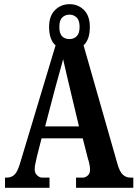

<svg xmlns="http://www.w3.org/2000/svg" viewBox="-20 -899 658 919"><path d="M4 0V-49H13Q35 -49 50 -63.5Q65 -78 78 -124L246 -682Q232 -693 223.5 -715.5Q215 -738 215 -770Q215 -823 243.5 -851Q272 -879 313 -879Q354 -879 382 -851Q410 -823 410 -770Q410 -709 380 -682L542 -115Q553 -76 568.5 -62.5Q584 -49 603 -49H618V0H344V-49H378Q388 -49 399.5 -58.5Q411 -68 411 -86Q411 -98 408 -113Q405 -128 401 -139L376 -237H179L157 -151Q155 -139 150.5 -121Q146 -103 146 -89Q146 -71 157.5 -60Q169 -49 181 -49H217V0ZM313 -712Q333 -712 347 -725.5Q361 -739 361 -770Q361 -802 346.5 -815.5Q332 -829 313 -829Q292 -829 278 -815.5Q264 -802 264 -770Q264 -739 277 -725.5Q290 -712 313 -712ZM196 -294H358L317 -466Q308 -503 298.5 -544Q289 -585 282 -616Q278 -598 270.5 -572.5Q263 -547 256 -520.5Q249 -494 243 -473Z"/></svg>

Font: Noto Serif Armenian ExtraCondensed
Style: Bold
Weight: 700
Width: 2
Designer: Monotype Design Team
Foundry: Monotype Imaging Inc.
Version: Version 2.008; ttfautohint (v1.8.4.7-5d5b)